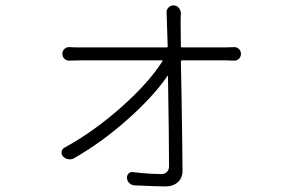

<svg xmlns="http://www.w3.org/2000/svg" viewBox="-20 -625 1040 696"><path d="M635.7 -457Q635.7 -453.1 640.6 -453.1H795.9Q808.6 -453.1 827.1 -454.1Q837.9 -455.1 845.7 -447.8Q853.5 -440.4 853.5 -429.7Q853.5 -418.9 845.7 -411.6Q837.9 -404.3 827.1 -405.3Q807.6 -406.2 795.9 -406.2H640.6Q635.7 -406.2 635.7 -401.4Q636.7 -376 638.2 -272.9Q639.6 -169.9 640.6 -107.9Q641.6 -45.9 641.6 -5.9Q641.6 20.5 624.5 35.6Q607.4 50.8 580.1 50.8Q549.8 50.8 466.8 46.9Q456.1 45.9 448.2 38.1Q440.4 30.3 440.4 19.5Q439.5 10.7 446.3 3.9Q453.1 -2.9 462.9 -1Q519.5 5.9 565.4 5.9Q578.1 5.9 585.4 -2Q592.8 -9.8 592.8 -23.4Q592.8 -114.3 588.9 -348.6Q588.9 -349.6 587.9 -350.1Q586.9 -350.6 586.9 -349.6Q537.1 -276.4 443.4 -192.9Q349.6 -109.4 249 -51.8Q239.3 -45.9 227.5 -47.9Q215.8 -49.8 208 -58.6Q203.1 -64.5 203.1 -71.3Q203.1 -84 213.9 -89.8Q319.3 -147.5 418.9 -235.8Q518.6 -324.2 568.4 -402.3Q571.3 -406.2 566.4 -406.2H271.5Q251 -406.2 232.4 -405.3Q221.7 -404.3 213.9 -411.6Q206.1 -418.9 206.1 -429.7Q206.1 -440.4 213.9 -447.8Q221.7 -455.1 232.4 -454.1Q250 -453.1 271.5 -453.1H584Q587.9 -453.1 587.9 -457Q585.9 -526.4 585 -546.9Q585 -559.6 584 -576.2Q582 -587.9 589.8 -596.7Q597.7 -605.5 608.9 -605.5Q620.1 -605.5 627.9 -596.7Q635.7 -587.9 635.7 -576.2Q634.8 -566.4 634.8 -546.9Q634.8 -499 635.7 -457Z"/></svg>

Font: Gen Jyuu Gothic L Monospace Light
Style: Regular
Weight: 300
Designer: [Source Han Sans]
Ryoko NISHIZUKA  (kana & ideographs); Paul D. Hunt (Latin, Greek & Cyrillic); Wenlong ZHANG  (bopomofo
Version: Version 1.002.20150607